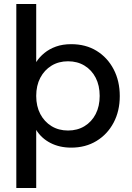

<svg xmlns="http://www.w3.org/2000/svg" viewBox="-20 -730 665 965"><path d="M62 215V-710H162V-418Q178 -443 203 -463.5Q228 -484 261.5 -496Q295 -508 338 -508Q411 -508 465.5 -474.5Q520 -441 551 -382Q582 -323 582 -247Q582 -172 551 -113.5Q520 -55 465 -21.5Q410 12 338 12Q279 12 233.5 -11.5Q188 -35 162 -77V215ZM322 -74Q369 -74 405 -96Q441 -118 461 -157Q481 -196 481 -248Q481 -300 461 -339Q441 -378 405 -400Q369 -422 322 -422Q275 -422 239 -400Q203 -378 182.5 -339Q162 -300 162 -248Q162 -196 182.5 -157Q203 -118 239 -96Q275 -74 322 -74Z"/></svg>

Font: DM Sans 28pt Medium
Style: Regular
Weight: 500
Version: Version 4.004;gftools[0.9.30]